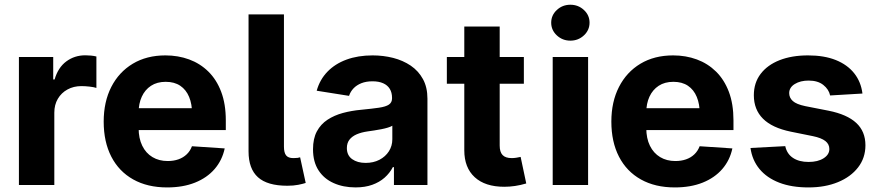

<svg xmlns="http://www.w3.org/2000/svg" viewBox="-20 -789 3747 819"><path d="M60.7 0V-545.9H207V-450H212.9Q227.7 -501.1 262.9 -527.1Q298.1 -553.1 343.8 -553.1Q355.1 -553.1 368.2 -551.9Q381.2 -550.6 391.2 -548V-413.9Q380.7 -417.5 361.9 -419.6Q343.1 -421.7 327.1 -421.7Q294 -421.7 267.8 -407.3Q241.5 -392.9 226.6 -367.4Q211.7 -342 211.7 -308.4V0Z M693 10.5Q609.1 10.5 548.2 -23.6Q487.3 -57.7 454.8 -120.8Q422.3 -183.9 422.3 -270.3Q422.3 -354.6 454.7 -418.1Q487.2 -481.6 546.4 -517.2Q605.6 -552.7 685.7 -552.7Q739.9 -552.7 786.8 -535.5Q833.6 -518.3 868.8 -483.7Q903.9 -449.2 923.5 -397.3Q943.2 -345.3 943.2 -275.6V-234.2H482.4V-327.5H869.9L799.4 -303.1Q799.4 -344.9 786.7 -375.5Q774 -406.2 749 -423.1Q724 -440 686.9 -440Q649.8 -440 624 -423Q598.2 -406 584.8 -376.5Q571.3 -347.1 571.3 -309V-243Q571.3 -198.8 586.8 -167.3Q602.2 -135.7 630.3 -118.9Q658.3 -102.1 695.3 -102.1Q720.4 -102.1 741 -109.3Q761.5 -116.5 776.4 -130.7Q791.2 -144.8 798.8 -165.2L938.5 -155.9Q927.8 -105.5 895.5 -68Q863.1 -30.6 811.8 -10Q760.4 10.5 693 10.5Z M1205.7 3.3Q1120.3 3.3 1080.3 -33Q1040.2 -69.2 1040.2 -143.2V-727.5H1191.2V-163.3Q1191.2 -137.7 1200.4 -126.2Q1209.6 -114.6 1231.2 -114.6Q1242.8 -114.6 1249.2 -115.5Q1255.6 -116.3 1260.2 -118L1284 -8.6Q1272.7 -4.8 1252.3 -0.7Q1231.9 3.3 1205.7 3.3Z M1496.5 10.4Q1444.4 10.4 1403.3 -8Q1362.1 -26.3 1338.7 -62.4Q1315.2 -98.5 1315.2 -152.3Q1315.2 -198 1331.7 -228.7Q1348.2 -259.4 1377.1 -278.3Q1405.9 -297.2 1442.6 -307.1Q1479.4 -317 1520.1 -320.7Q1567.6 -325.3 1596.6 -329.6Q1625.7 -333.9 1639 -342.9Q1652.3 -352 1652.3 -369.3V-371.7Q1652.3 -394.2 1642.6 -410Q1632.9 -425.7 1614.4 -433.9Q1595.8 -442.2 1568.9 -442.2Q1541.8 -442.2 1521.5 -434.1Q1501.2 -426 1487.9 -412Q1474.7 -398 1468.9 -380.1L1330.9 -402Q1344.1 -449.4 1376.7 -483.1Q1409.2 -516.8 1458.2 -534.8Q1507.1 -552.7 1569.5 -552.7Q1614.9 -552.7 1656.9 -542.1Q1698.8 -531.4 1731.9 -509.1Q1764.9 -486.7 1784.1 -451.7Q1803.3 -416.7 1803.3 -368.2V0H1660.4V-76H1655.7Q1642.4 -50.5 1620.5 -31.1Q1598.5 -11.7 1567.8 -0.7Q1537 10.4 1496.5 10.4ZM1539.6 -94.1Q1573 -94.1 1598.7 -107.5Q1624.3 -120.9 1638.9 -143.7Q1653.5 -166.5 1653.5 -194.9V-252.7Q1646.7 -248.4 1634.2 -244.6Q1621.7 -240.8 1606.3 -237.8Q1590.9 -234.8 1575.8 -232.5Q1560.7 -230.3 1548.4 -228.5Q1521.6 -224.7 1501.6 -216.1Q1481.6 -207.4 1470.6 -193.1Q1459.6 -178.8 1459.6 -157.4Q1459.6 -126.3 1482.1 -110.2Q1504.6 -94.1 1539.6 -94.1Z M2214.6 -545.9V-431.8H1886.1V-545.9ZM1960.5 -675.8H2111.5V-168Q2111.5 -140.7 2123.8 -127.7Q2136.1 -114.6 2163.1 -114.6Q2171.7 -114.6 2182.5 -116.2Q2193.3 -117.8 2200.8 -119.7L2224.8 -6.4Q2199.9 0.9 2176.8 4.3Q2153.6 7.7 2131 7.7Q2049.5 7.7 2005 -33.1Q1960.5 -73.9 1960.5 -147.9Z M2337.6 0V-545.9H2488.6V0ZM2413 -615.6Q2379.2 -615.6 2355.2 -638.1Q2331.2 -660.5 2331.2 -692.2Q2331.2 -724.1 2355.2 -746.4Q2379.2 -768.8 2413 -768.8Q2446.8 -768.8 2470.8 -746.4Q2494.8 -724.1 2494.8 -692.3Q2494.8 -660.5 2470.8 -638.1Q2446.8 -615.6 2413 -615.6Z M2858.5 10.5Q2774.6 10.5 2713.7 -23.6Q2652.8 -57.7 2620.3 -120.8Q2587.8 -183.9 2587.8 -270.3Q2587.8 -354.6 2620.3 -418.1Q2652.7 -481.6 2711.9 -517.2Q2771.1 -552.7 2851.3 -552.7Q2905.5 -552.7 2952.3 -535.5Q2999.1 -518.3 3034.3 -483.7Q3069.4 -449.2 3089.1 -397.3Q3108.7 -345.3 3108.7 -275.6V-234.2H2647.9V-327.5H3035.4L2964.9 -303.1Q2964.9 -344.9 2952.2 -375.5Q2939.6 -406.2 2914.6 -423.1Q2889.6 -440 2852.4 -440Q2815.3 -440 2789.6 -423Q2763.8 -406 2750.3 -376.5Q2736.8 -347.1 2736.8 -309V-243Q2736.8 -198.8 2752.3 -167.3Q2767.8 -135.7 2795.8 -118.9Q2823.8 -102.1 2860.8 -102.1Q2885.9 -102.1 2906.5 -109.3Q2927.1 -116.5 2941.9 -130.7Q2956.7 -144.8 2964.4 -165.2L3104 -155.9Q3093.4 -105.5 3061 -68Q3028.6 -30.6 2977.3 -10Q2926 10.5 2858.5 10.5Z M3658.9 -390 3521 -381.8Q3515.5 -407.9 3492 -426.6Q3468.6 -445.3 3429.2 -445.3Q3394 -445.3 3370.2 -430.6Q3346.4 -415.9 3346.4 -391.8Q3346.4 -372 3361.8 -358.1Q3377.1 -344.2 3414.9 -336.3L3514.2 -316.8Q3593.4 -301 3632.5 -264.6Q3671.6 -228.3 3671.6 -169.3Q3671.6 -115.4 3640.3 -75Q3609.1 -34.5 3554.3 -12Q3499.6 10.5 3428.8 10.5Q3356.4 10.5 3303.7 -9.9Q3250.9 -30.4 3219.7 -68.1Q3188.5 -105.9 3181.3 -157.8L3329.6 -165.6Q3336.7 -132.5 3362.7 -115.4Q3388.7 -98.2 3429 -98.2Q3468.7 -98.2 3493.2 -113.9Q3517.7 -129.5 3517.7 -153.3Q3517.7 -174.2 3500.6 -187.5Q3483.5 -200.8 3447.8 -208.2L3353.4 -227.3Q3273.5 -243.7 3234.6 -282.7Q3195.6 -321.7 3195.6 -382.8Q3195.6 -435.6 3224.4 -473.6Q3253.1 -511.6 3305.1 -532.2Q3357.1 -552.7 3426.9 -552.7Q3495.7 -552.7 3545.2 -532.9Q3594.6 -513 3623.6 -476.6Q3652.6 -440.2 3658.9 -390Z"/></svg>

Font: GitLab Sans
Style: Regular
Weight: 400
Designer: Rasmus Andersson
Foundry: Modifications by GitLab B.V., manufactured by rsms
Version: Version 4.000;git-c8fb6b7